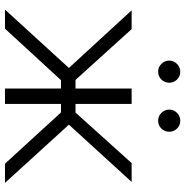

<svg xmlns="http://www.w3.org/2000/svg" viewBox="-6 -758 763 792"><g transform="rotate(90 376.0 -361.5)"><path d="M19 0 259.8 -263.7 22 -522.5H99.6L309.1 -291H344.7V-522.5H408.2V-291H443.8L652.3 -522.5H730L493.7 -263.7L733.9 0H654.8L443.4 -231H408.2V0H344.7V-231H310.1L97.7 0ZM477.5 -631.8Q458.5 -631.8 445.1 -645.3Q431.6 -658.7 431.6 -677.7Q431.6 -696.3 445.1 -709.7Q458.5 -723.1 477.5 -723.1Q496.6 -723.1 509.8 -709.7Q522.9 -696.3 522.9 -677.7Q522.9 -658.7 509.8 -645.3Q496.6 -631.8 477.5 -631.8ZM275.4 -631.8Q256.3 -631.8 242.9 -645.3Q229.5 -658.7 229.5 -677.7Q229.5 -696.3 243.2 -709.7Q256.8 -723.1 275.4 -723.1Q294.4 -723.1 307.6 -709.7Q320.8 -696.3 320.8 -677.7Q320.8 -658.7 307.6 -645.3Q294.4 -631.8 275.4 -631.8Z"/></g></svg>

Font: Inter 28pt Light
Style: Regular
Weight: 300
Designer: Rasmus Andersson
Foundry: rsms
Version: Version 4.001;git-66647c0bb